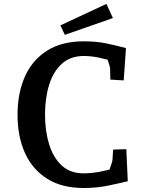

<svg xmlns="http://www.w3.org/2000/svg" viewBox="-20 -927 730 962"><path d="M399.7 15Q290 15 216.2 -31.5Q142.4 -78 105.1 -160.5Q67.9 -243 67.9 -352Q67.9 -461 105.1 -544Q142.4 -627 216.2 -673.5Q290 -720 399.7 -720Q462.4 -720 512.3 -709.6Q562.3 -699.3 611.2 -686L599.9 -524.1L533 -528.1L531.7 -581.1Q531.7 -591.1 523.1 -616Q514.5 -641 508.3 -660.3L553.4 -617.7Q514.8 -630.1 475.5 -638.3Q436.3 -646.5 399.7 -646.5Q332.8 -646.5 289.7 -607.3Q246.6 -568 226.1 -501.6Q205.6 -435.3 205.6 -353Q205.6 -271.1 226.1 -204.2Q246.6 -137.4 289.2 -97.9Q331.8 -58.5 398.7 -58.5Q436.6 -58.5 478 -66Q519.3 -73.5 563 -87.2L515.3 -43Q521.3 -57.4 527.9 -75.1Q534.5 -92.9 539.2 -108.2Q544 -123.5 544 -130.5L546.6 -177.5L612.9 -179.5L620.2 -19Q571.9 -7 516.6 4Q461.4 15 399.7 15ZM304.7 -752.4 282.6 -800 513.5 -907.4 545.7 -836.5Z"/></svg>

Font: Andada Pro
Style: Regular
Weight: 400
Designer: Carolina Giovagnoli
Foundry: Huerta Tipografica
Version: Version 3.003